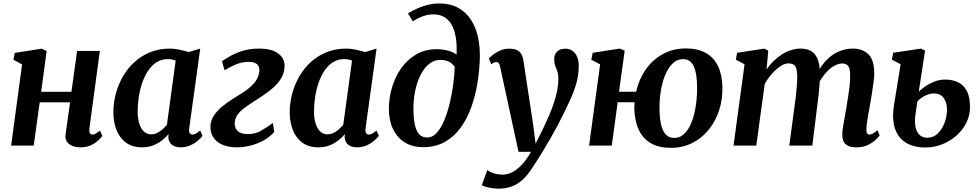

<svg xmlns="http://www.w3.org/2000/svg" viewBox="-20 -851 5726 1122"><path d="M502.5 -101Q500.5 -81.5 505.5 -73Q510.5 -64.5 519.5 -64.5Q528 -64.5 537.2 -69.2Q546.5 -74 564.5 -87.5L578 -56.5Q573.5 -49 556.8 -32.8Q540 -16.5 513.5 -3.2Q487 10 452 10Q423 10 402 1.2Q381 -7.5 370.5 -24.2Q360 -41 363 -64L389.5 -253H212L177 0H45L109 -474.5L58.5 -502L66.5 -542L224 -566.5L252.5 -552.5L220.5 -314.5H397.5L430.5 -553.5H563.5Z M1086 -103Q1083 -81.5 1089 -73Q1095 -64.5 1105 -64.5Q1113 -64.5 1123.2 -69.8Q1133.5 -75 1149.5 -88L1163.5 -57.5Q1158.5 -49.5 1141 -33.2Q1123.5 -17 1096.5 -3.5Q1069.5 10 1035 10Q1004.5 10 984.8 -5Q965 -20 963.5 -51L965.5 -67.5Q949 -48.5 926.8 -30.8Q904.5 -13 875.8 -1.5Q847 10 811 10Q753 10 715.8 -17.8Q678.5 -45.5 660.5 -92Q642.5 -138.5 642.5 -195Q642.5 -249 656.8 -302.8Q671 -356.5 698.2 -404Q725.5 -451.5 765.8 -488.2Q806 -525 858 -546Q910 -567 973 -567Q999.5 -567 1030 -560.5Q1060.5 -554 1082 -546.5L1150 -567ZM1006.5 -496.5Q996.5 -501.5 984.8 -503.5Q973 -505.5 960.5 -505.5Q923.5 -505.5 895 -487.2Q866.5 -469 845.5 -437.8Q824.5 -406.5 811 -366.8Q797.5 -327 791 -284.2Q784.5 -241.5 784.5 -200.5Q784.5 -157.5 794.2 -127.5Q804 -97.5 821.8 -81.8Q839.5 -66 863 -66Q877.5 -66 890.8 -71Q904 -76 915.5 -84.2Q927 -92.5 937 -102.2Q947 -112 955.5 -122Z M1365 10Q1313.5 10 1277.8 -6.2Q1242 -22.5 1224.8 -51.2Q1207.5 -80 1210 -116.5Q1212.5 -149 1230.2 -176Q1248 -203 1275 -225.8Q1302 -248.5 1333.2 -268.5Q1364.5 -288.5 1394.5 -307Q1441.5 -336.5 1467 -367.5Q1492.5 -398.5 1495.5 -434Q1497 -453.5 1490 -465.8Q1483 -478 1468.8 -483.8Q1454.5 -489.5 1434.5 -489.5Q1392 -489.5 1354.5 -472.8Q1317 -456 1292.5 -440.5L1277 -493.5Q1300 -509 1330.8 -526Q1361.5 -543 1402 -555Q1442.5 -567 1493.5 -567Q1570 -567 1608.5 -536.5Q1647 -506 1642.5 -454.5Q1639.5 -419 1621 -390Q1602.5 -361 1574.2 -336.5Q1546 -312 1514.5 -291.2Q1483 -270.5 1453.5 -251.5Q1425 -233.5 1402.5 -215.8Q1380 -198 1367 -178.8Q1354 -159.5 1351.5 -135Q1350.5 -118 1357 -102.5Q1363.5 -87 1380.5 -77.2Q1397.5 -67.5 1427.5 -67.5Q1471.5 -67.5 1504.5 -86.5Q1537.5 -105.5 1574.5 -132.5L1582.5 -80Q1555.5 -49 1518.8 -29.2Q1482 -9.5 1442 0.2Q1402 10 1365 10Z M2116.5 -103Q2113.5 -81.5 2119.5 -73Q2125.5 -64.5 2135.5 -64.5Q2143.5 -64.5 2153.8 -69.8Q2164 -75 2180 -88L2194 -57.5Q2189 -49.5 2171.5 -33.2Q2154 -17 2127 -3.5Q2100 10 2065.5 10Q2035 10 2015.2 -5Q1995.5 -20 1994 -51L1996 -67.5Q1979.5 -48.5 1957.2 -30.8Q1935 -13 1906.2 -1.5Q1877.5 10 1841.5 10Q1783.5 10 1746.2 -17.8Q1709 -45.5 1691 -92Q1673 -138.5 1673 -195Q1673 -249 1687.2 -302.8Q1701.5 -356.5 1728.8 -404Q1756 -451.5 1796.2 -488.2Q1836.5 -525 1888.5 -546Q1940.5 -567 2003.5 -567Q2030 -567 2060.5 -560.5Q2091 -554 2112.5 -546.5L2180.5 -567ZM2037 -496.5Q2027 -501.5 2015.2 -503.5Q2003.5 -505.5 1991 -505.5Q1954 -505.5 1925.5 -487.2Q1897 -469 1876 -437.8Q1855 -406.5 1841.5 -366.8Q1828 -327 1821.5 -284.2Q1815 -241.5 1815 -200.5Q1815 -157.5 1824.8 -127.5Q1834.5 -97.5 1852.2 -81.8Q1870 -66 1893.5 -66Q1908 -66 1921.2 -71Q1934.5 -76 1946 -84.2Q1957.5 -92.5 1967.5 -102.2Q1977.5 -112 1986 -122Z M2452.5 9Q2390.5 9 2345.8 -18.5Q2301 -46 2276.8 -96.5Q2252.5 -147 2252.5 -214.5Q2252.5 -278 2270.8 -340Q2289 -402 2324.8 -452.5Q2360.5 -503 2412.5 -533.2Q2464.5 -563.5 2531.5 -563.5Q2569 -563.5 2601.5 -554Q2634 -544.5 2648 -531.5Q2651 -596 2642 -641Q2633 -686 2614.8 -713.8Q2596.5 -741.5 2571 -754.2Q2545.5 -767 2515.5 -767Q2483.5 -767 2455.2 -757.5Q2427 -748 2392 -727L2364 -773Q2392 -790.5 2422.8 -803.5Q2453.5 -816.5 2484.5 -823.8Q2515.5 -831 2544 -831Q2610 -831 2656.5 -805.8Q2703 -780.5 2731.8 -736.2Q2760.5 -692 2773.2 -634Q2786 -576 2784 -511Q2782 -439 2770 -365.5Q2758 -292 2734.2 -225Q2710.5 -158 2672.2 -105.2Q2634 -52.5 2579.8 -21.8Q2525.5 9 2452.5 9ZM2476 -47.5Q2508.5 -47.5 2534 -76.8Q2559.5 -106 2578.5 -153.8Q2597.5 -201.5 2610.2 -257Q2623 -312.5 2629.8 -366.5Q2636.5 -420.5 2637 -461Q2625 -477.5 2611.2 -486Q2597.5 -494.5 2582.8 -497.8Q2568 -501 2553.5 -501Q2524 -501 2499.2 -485.5Q2474.5 -470 2455.5 -442.5Q2436.5 -415 2423.2 -379.2Q2410 -343.5 2403 -302.8Q2396 -262 2396 -220Q2396 -159 2404.5 -121Q2413 -83 2430.8 -65.2Q2448.5 -47.5 2476 -47.5Z M2903 -459Q2899.5 -476 2894.2 -482.2Q2889 -488.5 2881 -488.5Q2873.5 -488.5 2866.5 -485.2Q2859.5 -482 2851 -475L2837 -509Q2842 -515 2858.5 -529Q2875 -543 2900.5 -554.8Q2926 -566.5 2955.5 -566.5Q2983 -566.5 3000 -558.8Q3017 -551 3026 -535.8Q3035 -520.5 3038.5 -499Q3045.5 -451.5 3052.8 -404Q3060 -356.5 3067.2 -309.2Q3074.5 -262 3081.8 -214.8Q3089 -167.5 3096 -120L3110 -11.5L3156 -104Q3174 -142 3189.8 -178.8Q3205.5 -215.5 3217.2 -251Q3229 -286.5 3236 -321.2Q3243 -356 3243 -389Q3243 -417.5 3237 -434.2Q3231 -451 3224.8 -466.8Q3218.5 -482.5 3218.5 -506.5Q3218.5 -533 3235.5 -549.8Q3252.5 -566.5 3284 -566.5Q3310 -566.5 3327.2 -552.8Q3344.5 -539 3353.2 -517Q3362 -495 3362 -469.5Q3362 -416.5 3349 -368.2Q3336 -320 3315 -274Q3294 -228 3270.5 -181Q3255.5 -149.5 3237 -115Q3218.5 -80.5 3198.5 -45.5Q3178.5 -10.5 3159.2 21.5Q3140 53.5 3122.8 80.2Q3105.5 107 3093 126Q3065 171 3034.8 198.5Q3004.5 226 2970.2 238.8Q2936 251.5 2894 251.5Q2866.5 251.5 2836.2 245Q2806 238.5 2795.5 231L2827.5 142.5Q2837.5 152 2863 160.8Q2888.5 169.5 2916 169.5Q2945 169.5 2972.8 155.8Q3000.5 142 3028.2 112.8Q3056 83.5 3083.5 36H3010Z M3597.5 -315H3697.5Q3713 -386.5 3752.8 -443.8Q3792.5 -501 3852.5 -534.5Q3912.5 -568 3988.5 -568Q4056.5 -568 4103.5 -542.2Q4150.5 -516.5 4175 -466.5Q4199.5 -416.5 4201.5 -344Q4203.5 -272.5 4183 -208.2Q4162.5 -144 4122.5 -94.2Q4082.5 -44.5 4026.2 -15.8Q3970 13 3900 13Q3831.5 13 3785 -13.2Q3738.5 -39.5 3714 -90Q3689.5 -140.5 3687 -212.5Q3687 -222.5 3687.2 -233Q3687.5 -243.5 3688 -253.5H3589.5L3555 0H3422.5L3487 -475L3435.5 -502L3443.5 -542.5L3601.5 -567L3630.5 -555.5ZM3972 -505.5Q3942.5 -505.5 3919.5 -487.5Q3896.5 -469.5 3880 -439.2Q3863.5 -409 3852.8 -370.5Q3842 -332 3837.5 -290.8Q3833 -249.5 3834 -210.5Q3835 -153.5 3844.8 -116.8Q3854.5 -80 3873 -62.5Q3891.5 -45 3920.5 -45Q3950 -45 3972.2 -63.5Q3994.5 -82 4010.5 -113Q4026.5 -144 4036.2 -183Q4046 -222 4050.2 -264Q4054.5 -306 4053.5 -346Q4052.5 -403 4043.2 -438Q4034 -473 4016.5 -489.2Q3999 -505.5 3972 -505.5Z M4469.5 -555.5 4459.5 -444.5Q4476 -470 4498.5 -492.2Q4521 -514.5 4546.8 -531.5Q4572.5 -548.5 4600.8 -557.8Q4629 -567 4658 -567Q4694 -567 4718.2 -553.5Q4742.5 -540 4756 -510Q4769.5 -480 4771.5 -429.5Q4771.5 -422.5 4771.5 -414.8Q4771.5 -407 4771 -398.8Q4770.5 -390.5 4769.5 -382L4750.5 -409.5Q4766.5 -446.5 4788.8 -475.5Q4811 -504.5 4838.5 -525Q4866 -545.5 4897.8 -556.2Q4929.5 -567 4965 -567Q5019.5 -567 5054.2 -534.2Q5089 -501.5 5089 -420.5Q5089 -403.5 5085 -372.8Q5081 -342 5075.8 -308.2Q5070.5 -274.5 5065.5 -247Q5061 -221.5 5056 -193.8Q5051 -166 5047.2 -140Q5043.5 -114 5043 -94Q5043 -76.5 5047.8 -70.5Q5052.5 -64.5 5060 -64.5Q5069.5 -64.5 5079.8 -70Q5090 -75.5 5107.5 -90L5120.5 -59.5Q5115.5 -52 5098.5 -35.2Q5081.5 -18.5 5053 -4.2Q5024.5 10 4986 10Q4950.5 10 4932.2 -0.8Q4914 -11.5 4907.8 -28.8Q4901.5 -46 4902 -64.5Q4902 -81.5 4906 -107.2Q4910 -133 4915.5 -162Q4921 -191 4925.5 -219Q4930 -246 4935.2 -279Q4940.5 -312 4944.5 -345.2Q4948.5 -378.5 4948 -407Q4948 -450.5 4936.8 -465.2Q4925.5 -480 4901.5 -480Q4882.5 -480 4860.8 -469.2Q4839 -458.5 4818.2 -438.2Q4797.5 -418 4779.5 -390.5Q4761.5 -363 4750 -330L4771.5 -406.5Q4771 -383.5 4769 -355.5Q4767 -327.5 4764 -299.5Q4761 -271.5 4757.5 -246.5L4727 0H4592.5L4621.5 -218Q4625.5 -246 4629.5 -278.5Q4633.5 -311 4636.2 -344Q4639 -377 4639 -405Q4637.5 -452 4625.8 -466.2Q4614 -480.5 4586.5 -480.5Q4571 -480.5 4552.8 -471.2Q4534.5 -462 4515.8 -445.2Q4497 -428.5 4479.8 -407Q4462.5 -385.5 4449 -361L4399.5 0H4266.5L4331 -475L4280 -502.5L4287.5 -542.5L4446 -567Z M5387 11Q5340 11 5302 -3.2Q5264 -17.5 5238.5 -47.5Q5213 -77.5 5203.5 -124.8Q5194 -172 5204.5 -238L5243 -475.5L5192 -502.5L5199.5 -542.5L5361.5 -567L5386 -555.5L5349 -315.5Q5363.5 -330 5387 -346.2Q5410.5 -362.5 5440.2 -374.2Q5470 -386 5504 -386Q5544 -386 5576.8 -371.2Q5609.5 -356.5 5629 -321.2Q5648.5 -286 5648.5 -225Q5648.5 -177.5 5627.5 -134.8Q5606.5 -92 5570 -59.2Q5533.5 -26.5 5486.2 -7.8Q5439 11 5387 11ZM5397.5 -46Q5434.5 -46 5460.5 -71.2Q5486.5 -96.5 5500.2 -134.5Q5514 -172.5 5514 -210.5Q5514 -248.5 5495.8 -276.8Q5477.5 -305 5434 -305Q5421 -305 5403.5 -299Q5386 -293 5369.2 -282.2Q5352.5 -271.5 5341 -258.5Q5337.5 -236.5 5334.5 -215Q5331.5 -193.5 5328.5 -172.5Q5324 -128 5332.2 -100Q5340.5 -72 5358 -59Q5375.5 -46 5397.5 -46Z"/></svg>

Font: Merriweather 20pt
Style: Bold Italic
Weight: 700
Italic angle: -7.8°
Version: Version 2.101